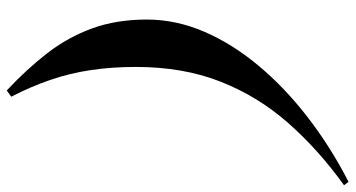

<svg xmlns="http://www.w3.org/2000/svg" viewBox="-256 -590 1028 555"><g transform="rotate(90 257.5 -312.0)"><path d="M241 182Q179 124 133 64.5Q87 5 61.5 -65Q36 -135 36 -223Q36 -307 71 -388.5Q106 -470 169.5 -546Q233 -622 318.5 -688Q404 -754 505 -806L515 -793Q412 -719 335 -631.5Q258 -544 215.5 -436Q173 -328 173 -191Q173 -122 182 -61.5Q191 -1 210.5 56Q230 113 259 169Z"/></g></svg>

Font: Playfair Display
Style: Bold Italic
Weight: 700
Italic angle: -14°
Designer: Claus Eggers Sørensen
Foundry: Claus Eggers Sørensen
Version: Version 1.203